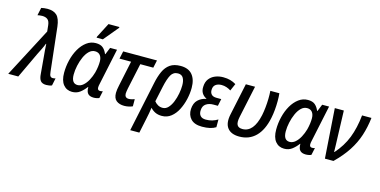

<svg xmlns="http://www.w3.org/2000/svg" viewBox="-135 -1275 3982 2014"><g transform="rotate(15 1856.0 -268.0)"><path d="M370 10Q327 10 308 -13.5Q289 -37 286 -89L271 -262Q268 -293 264.5 -334.5Q261 -376 260 -406H256Q245 -376 228.5 -343Q212 -310 196 -278L65 0H-44L236 -534L229 -601Q224 -645 202.5 -662Q181 -679 144 -679Q129 -679 116 -677Q103 -675 93 -673L111 -757Q125 -760 141.5 -762.5Q158 -765 178 -765Q246 -765 281 -731Q316 -697 326 -612L379 -136Q382 -101 391.5 -89Q401 -77 418 -77Q426 -77 434 -78.5Q442 -80 448 -82L431 -1Q405 10 370 10Z M650 10Q591 10 555 -34Q519 -78 519 -163Q519 -233 536 -302Q553 -371 585 -426.5Q617 -482 662 -515.5Q707 -549 762 -549Q812 -549 839 -526.5Q866 -504 883 -463H887L918 -539H993L910 -147Q907 -135 905.5 -125Q904 -115 904 -106Q904 -75 932 -75Q947 -75 962 -80L945 -2Q936 3 918.5 6.5Q901 10 886 10Q844 10 823.5 -11Q803 -32 803 -83H800Q769 -42 734 -16Q699 10 650 10ZM688 -74Q721 -74 749.5 -99Q778 -124 799.5 -164Q821 -204 834 -250Q843 -285 847 -316Q851 -347 851 -372Q851 -414 832 -439Q813 -464 775 -464Q740 -464 711.5 -436.5Q683 -409 663 -364Q643 -319 632 -268Q621 -217 621 -171Q621 -74 688 -74ZM753 -606 755 -618 837 -776H956L954 -766L821 -606Z M1217 10Q1164 10 1131.5 -15.5Q1099 -41 1099 -100Q1099 -116 1102 -137.5Q1105 -159 1110 -181L1168 -456H1042L1060 -539H1427L1409 -456H1268L1208 -176Q1205 -159 1202.5 -144.5Q1200 -130 1200 -118Q1200 -97 1211 -85Q1222 -73 1244 -73Q1260 -73 1275 -77Q1290 -81 1307 -86V-9Q1291 -1 1266 4.5Q1241 10 1217 10Z M1460 -305Q1475 -377 1500 -432Q1525 -487 1568.5 -517.5Q1612 -548 1683 -548Q1768 -548 1810.5 -497Q1853 -446 1853 -355Q1853 -295 1838.5 -231.5Q1824 -168 1796 -113Q1768 -58 1725 -24Q1682 10 1625 10Q1583 10 1552.5 -5Q1522 -20 1500 -45Q1496 -14 1490.5 15.5Q1485 45 1478 78L1444 240H1345ZM1612 -74Q1646 -74 1672 -102Q1698 -130 1715.5 -173.5Q1733 -217 1742 -265.5Q1751 -314 1751 -355Q1751 -406 1733.5 -435.5Q1716 -465 1676 -465Q1626 -465 1601 -421Q1576 -377 1557 -289L1521 -121Q1536 -101 1559 -87.5Q1582 -74 1612 -74Z M2062 10Q1979 10 1939.5 -32Q1900 -74 1903 -140Q1907 -205 1942.5 -239Q1978 -273 2031 -284V-287Q2000 -301 1982 -329.5Q1964 -358 1967 -402Q1969 -451 1993.5 -483.5Q2018 -516 2058 -532.5Q2098 -549 2145 -549Q2189 -549 2222.5 -539.5Q2256 -530 2285 -512L2251 -434Q2230 -448 2204 -457Q2178 -466 2149 -466Q2111 -466 2086 -448Q2061 -430 2060 -392Q2058 -361 2075.5 -341.5Q2093 -322 2131 -322H2183L2167 -245H2118Q2071 -245 2039 -223Q2007 -201 2005 -155Q2002 -117 2021 -94.5Q2040 -72 2081 -72Q2118 -72 2149 -81Q2180 -90 2210 -108V-24Q2157 10 2062 10Z M2466 9Q2376 9 2336.5 -43Q2297 -95 2319 -195L2392 -539H2492L2418 -192Q2405 -131 2419.5 -103.5Q2434 -76 2478 -76Q2599 -76 2641 -271Q2649 -310 2654 -357.5Q2659 -405 2660 -452.5Q2661 -500 2658 -539H2756Q2760 -502 2760 -455Q2760 -408 2755.5 -359Q2751 -310 2742 -267Q2714 -131 2643.5 -61Q2573 9 2466 9Z M2953 10Q2894 10 2858 -34Q2822 -78 2822 -163Q2822 -233 2839 -302Q2856 -371 2888 -426.5Q2920 -482 2965 -515.5Q3010 -549 3065 -549Q3115 -549 3142 -526.5Q3169 -504 3186 -463H3190L3221 -539H3296L3213 -147Q3210 -135 3208.5 -125Q3207 -115 3207 -106Q3207 -75 3235 -75Q3250 -75 3265 -80L3248 -2Q3239 3 3221.5 6.5Q3204 10 3189 10Q3147 10 3126.5 -11Q3106 -32 3106 -83H3103Q3072 -42 3037 -16Q3002 10 2953 10ZM2991 -74Q3024 -74 3052.5 -99Q3081 -124 3102.5 -164Q3124 -204 3137 -250Q3146 -285 3150 -316Q3154 -347 3154 -372Q3154 -414 3135 -439Q3116 -464 3078 -464Q3043 -464 3014.5 -436.5Q2986 -409 2966 -364Q2946 -319 2935 -268Q2924 -217 2924 -171Q2924 -74 2991 -74Z M3395 0 3358 -539H3456L3466 -234Q3467 -201 3468.5 -160.5Q3470 -120 3470 -93H3474Q3556 -185 3598 -292.5Q3640 -400 3654 -539H3756Q3744 -435 3714.5 -344.5Q3685 -254 3630 -169.5Q3575 -85 3488 0Z"/></g></svg>

Font: Noto Sans SemiCondensed Medium
Style: Italic
Weight: 500
Width: 4
Italic angle: -12°
Designer: Monotype Design Team
Foundry: Monotype Imaging Inc.
Version: Version 2.013; ttfautohint (v1.8.4.7-5d5b)